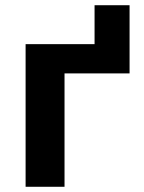

<svg xmlns="http://www.w3.org/2000/svg" viewBox="-20 -715 552 735"><path d="M476 -695V-434H227V0H78V-546H342V-695Z"/></svg>

Font: Noto IKEA Simplified Chinese
Style: Bold
Weight: 700
Designer: Monotype Design Team
Foundry: Monotype Imaging Inc.
Version: Version 1.100